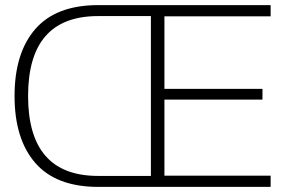

<svg xmlns="http://www.w3.org/2000/svg" viewBox="-20 -732 1116 752"><path d="M1040 0H365Q200 0 118.5 -93.5Q37 -187 37 -356Q37 -525 118.5 -618.5Q200 -712 365 -712H1040V-668H624V-384H1008V-342H624V-44H1040ZM364 -43H571V-669H364Q90 -669 90 -356Q90 -43 364 -43Z"/></svg>

Font: Creato Display Light
Style: Regular
Weight: 300
Version: Version 1.000